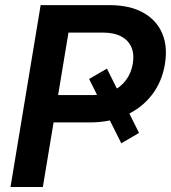

<svg xmlns="http://www.w3.org/2000/svg" viewBox="-20 -748 684 768"><path d="M407.7 -473.6 536.1 -216.3 465.3 -174.8 336.4 -432.1ZM22 0 142.6 -727.5H417.5Q498 -727.5 551.8 -698Q605.5 -668.5 628.4 -615.5Q651.4 -562.5 639.6 -491.2Q627.9 -420.4 587.4 -368.2Q546.9 -315.9 483.4 -287.1Q419.9 -258.3 339.4 -258.3H139.2L157.2 -367.7H349.6Q394.5 -367.7 428.5 -383.3Q462.4 -398.9 483.6 -427.2Q504.9 -455.6 511.2 -493.2Q517.6 -531.2 505.6 -559.1Q493.7 -586.9 464.8 -602.3Q436 -617.7 390.6 -617.7H253.9L151.4 0Z"/></svg>

Font: Inter 28pt SemiBold
Style: Italic
Weight: 600
Italic angle: -9.3988°
Designer: Rasmus Andersson
Foundry: rsms
Version: Version 4.001;git-66647c0bb